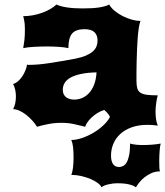

<svg xmlns="http://www.w3.org/2000/svg" viewBox="-20 -547 720 836"><path d="M37.1 -71.8Q43.5 -83 46.4 -97.7Q49.3 -112.3 49.3 -127.4Q49.3 -143.1 45.9 -157.2Q42.5 -171.4 37.1 -181.2Q50.3 -185.5 60.8 -195.3Q71.3 -205.1 78.9 -217.3Q86.4 -229.5 91.3 -242.2Q96.2 -254.9 97.7 -265.6Q100.1 -264.6 103 -264.6Q106 -264.6 109.4 -264.6Q145.5 -264.6 196.8 -272.5Q248 -280.3 307.6 -291.5Q335.4 -296.9 354 -304.9Q372.6 -313 384 -323Q395.5 -333 400.1 -345Q404.8 -356.9 404.8 -370.1Q404.8 -394 391.1 -407Q377.4 -419.9 348.1 -419.9Q309.6 -419.9 293.7 -400.6Q277.8 -381.3 277.8 -337.4Q261.7 -341.3 236.3 -343Q210.9 -344.7 183.1 -344.7Q168.9 -344.7 154.5 -344.2Q140.1 -343.8 126.5 -343Q112.8 -342.3 101.1 -340.8Q89.4 -339.4 81.1 -337.4Q84 -352.5 86.2 -371.6Q88.4 -390.6 88.4 -416Q88.4 -424.3 88.1 -431.4Q87.9 -438.5 87.2 -445.3Q86.4 -452.1 85 -459.7Q83.5 -467.3 81.1 -476.6Q102.1 -476.6 123.3 -480.5Q144.5 -484.4 163.8 -491.5Q183.1 -498.5 199.2 -507.8Q215.3 -517.1 225.6 -527.3Q262.2 -510.3 340.3 -510.3Q386.2 -510.3 413.8 -514.9Q441.4 -519.5 455.6 -527.3Q463.4 -512.7 479.5 -499.5Q495.6 -486.3 514.6 -476.8Q533.7 -467.3 553.2 -461.7Q572.8 -456.1 587.4 -456.1H591.8Q587.4 -445.3 584.5 -426.3Q581.5 -407.2 579.6 -383.5Q577.6 -359.9 576.7 -333.5Q575.7 -307.1 575 -281.5Q574.2 -255.9 574.2 -233.4Q574.2 -210.9 574.2 -195.3Q574.2 -175.3 577.6 -162.8Q581.1 -150.4 591.1 -143.6Q601.1 -136.7 619.4 -134.3Q637.7 -131.8 667 -131.8Q665 -126 663.3 -117.4Q661.6 -108.9 660.2 -99.1Q658.7 -89.4 658 -79.6Q657.2 -69.8 657.2 -61.5Q657.2 -23.4 667 0Q655.3 -2 644 -2.7Q632.8 -3.4 622.6 -3.4Q582.5 -3.4 552.7 7.6Q522.9 18.6 503.2 36.9Q483.4 55.2 473.4 79.3Q463.4 103.5 463.4 130.4Q463.4 153.8 471.9 167Q480.5 180.2 498.5 180.2Q507.3 180.2 516.1 175.8Q524.9 171.4 531.5 160.2Q538.1 148.9 542.2 128.9Q546.4 108.9 546.4 78.1Q568.4 84.5 601.1 84.5Q621.6 84.5 641.4 83Q661.1 81.5 679.7 78.1Q678.2 82.5 677 91.3Q675.8 100.1 675 110.4Q674.3 120.6 673.8 131.3Q673.3 142.1 673.3 151.4Q673.3 167 673.8 179.9Q674.3 192.9 676.3 199.2Q656.2 199.2 639.4 206.8Q622.6 214.4 609.1 225.1Q595.7 235.8 586.2 247.8Q576.7 259.8 571.8 268.6Q562 260.7 542 255.9Q522 251 492.2 251Q480.5 251 469.5 252.4Q458.5 253.9 449 256.3Q439.5 258.8 432.4 262Q425.3 265.1 421.9 268.6Q418.5 259.3 405.5 249.8Q392.6 240.2 374.3 232.4Q356 224.6 334 219.5Q312 214.4 290.5 214.4Q294.9 205.1 297.6 184.8Q300.3 164.6 300.3 141.1Q300.3 110.4 298.1 92.8Q295.9 75.2 290.5 62.5Q311.5 62.5 336.9 54Q362.3 45.4 386 31.5Q409.7 17.6 429.4 -0.7Q449.2 -19 459 -38.1Q453.6 -48.3 447 -55.7Q440.4 -63 434.1 -68.4Q417 -63 402.8 -54Q388.7 -44.9 377.7 -34.4Q366.7 -23.9 359.9 -13.4Q353 -2.9 351.1 4.9Q328.6 -1 302.7 -6.6Q276.9 -12.2 247.6 -12.2Q216.8 -12.2 189.2 -6.6Q161.6 -1 141.1 4.9Q132.8 -8.8 120.6 -22.2Q108.4 -35.6 94.5 -46.6Q80.6 -57.6 65.7 -64.5Q50.8 -71.3 37.1 -71.8ZM253.4 -155.8Q253.4 -144 257.8 -135.7Q262.2 -127.4 269.3 -122.6Q276.4 -117.7 285.4 -115.5Q294.4 -113.3 303.2 -113.3Q319.3 -113.3 335.9 -119.6Q352.5 -126 366.2 -140.1Q379.9 -154.3 389.2 -177Q398.4 -199.7 400.4 -231.9Q361.3 -231 333.5 -225.1Q305.7 -219.2 287.8 -209.5Q270 -199.7 261.7 -186Q253.4 -172.4 253.4 -155.8Z"/></svg>

Font: Arbutus
Style: Regular
Weight: 400
Designer: Karolina Lach
Foundry: Sorkin Type Co.
Version: Version 1.002